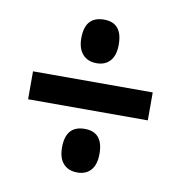

<svg xmlns="http://www.w3.org/2000/svg" viewBox="-63 -651 580 616"><g transform="rotate(10 227.0 -343.0)"><path d="M228 -450Q199 -450 182.5 -468.5Q166 -487 166 -521Q166 -592 228 -592Q288 -592 288 -521Q288 -486 272 -468Q256 -450 228 -450ZM32 -298V-389H422V-298ZM228 -94Q199 -94 182.5 -112Q166 -130 166 -165Q166 -236 228 -236Q288 -236 288 -165Q288 -130 272 -112Q256 -94 228 -94Z"/></g></svg>

Font: Noto Sans Kannada ExtraCondensed SemiBold
Style: Regular
Weight: 600
Width: 2
Designer: Jelle Bosma - Monotype Design Team
Foundry: Monotype Imaging Inc.
Version: Version 2.005; ttfautohint (v1.8.4.7-5d5b)